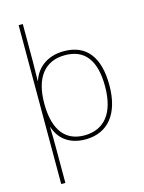

<svg xmlns="http://www.w3.org/2000/svg" viewBox="-143 -843 869 1158"><g transform="rotate(-15 291.5 -264.0)"><path d="M526 -269C526 -445 453 -538 313 -538C203 -538 139 -476 117 -406H115C116 -439 117 -493 117 -525V-760H91V232H117V15C117 -27 117 -71 115 -116H117C139 -46 198 10 303 10C444 10 526 -91 526 -269ZM499 -269C499 -101 426 -15 303 -15C189 -15 118 -92 118 -262V-265C118 -421 185 -513 313 -513C435 -513 499 -434 499 -269Z"/></g></svg>

Font: Noto Sans Devanagari UI Thin
Style: Regular
Weight: 100
Designer: Jelle Bosma - Monotype Design Team
Foundry: Monotype Imaging Inc.
Version: Version 2.004